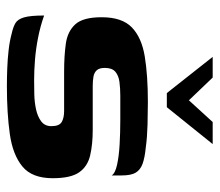

<svg xmlns="http://www.w3.org/2000/svg" viewBox="-60 -573 637 557"><g transform="rotate(90 258.5 -294.5)"><path d="M145 -593H205L271 -524L334 -593H398L291 -460H250ZM230 4Q206 4 179 3Q152 2 125.5 -1Q99 -4 77 -10Q59 -14 47.5 -20.5Q36 -27 30.5 -45.5Q25 -64 25 -104Q56 -93 89 -86.5Q122 -80 153.5 -77.5Q185 -75 212 -75Q231 -75 253.5 -75.5Q276 -76 297 -80.5Q318 -85 332 -95.5Q346 -106 346 -125Q346 -148 334 -155Q322 -162 302 -162H188Q142 -162 106.5 -167Q71 -172 50.5 -194.5Q30 -217 30 -271Q30 -330 59.5 -358.5Q89 -387 144 -396Q199 -405 276 -405Q304 -405 341.5 -404Q379 -403 407 -399Q438 -396 455.5 -389.5Q473 -383 481 -369.5Q489 -356 489 -328V-300Q483 -310 458.5 -315.5Q434 -321 399.5 -323Q365 -325 327.5 -325Q290 -325 258 -325Q236 -325 217.5 -322.5Q199 -320 188 -310.5Q177 -301 177 -280Q177 -264 184 -256.5Q191 -249 203 -247Q215 -245 230 -245H357Q399 -245 431 -237.5Q463 -230 480 -205.5Q497 -181 497 -129Q497 -69 463 -41Q429 -13 369 -4.5Q309 4 230 4Z"/></g></svg>

Font: Genos Thin
Style: Bold
Weight: 700
Version: Version 1.010